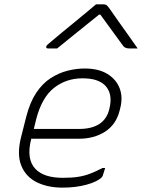

<svg xmlns="http://www.w3.org/2000/svg" viewBox="-20 -850 651 880"><path d="M368 -536Q432 -536 472.5 -511Q513 -486 528.5 -445Q544 -404 531 -354L528 -342Q512 -279 461.5 -246.5Q411 -214 340 -214H123V-213Q99 -119 144 -74Q183 -35 268 -35Q309 -35 338 -39.5Q367 -44 393 -54Q419 -64 450 -80H462Q460 -72 456.5 -62.5Q453 -53 451 -45Q450 -41 446 -37Q426 -17 376.5 -3.5Q327 10 267 10Q198 10 148 -15Q98 -40 77.5 -91Q57 -142 76 -219L100 -314Q117 -381 146 -424.5Q175 -468 212.5 -492Q250 -516 290 -526Q330 -536 368 -536ZM357 -491Q284 -491 228 -447.5Q172 -404 146 -304L135 -259H342Q459 -259 481 -350Q499 -421 461 -459Q446 -474 421 -482.5Q396 -491 357 -491ZM420 -830H456Q464 -830 469 -826Q474 -822 484 -808Q490 -799 504.5 -778.5Q519 -758 538 -731Q557 -704 576.5 -677Q596 -650 611 -628H572Q554 -628 545 -639Q535 -653 507 -691Q479 -729 440 -783H434Q369 -731 323.5 -694Q278 -657 242 -628H200Q190 -628 192 -637Q193 -641 198 -645.5Q203 -650 221 -665Q237 -679 264.5 -701.5Q292 -724 322.5 -749Q353 -774 379.5 -796Q406 -818 420 -830Z"/></svg>

Font: Recursive Mn Lnr St Lt
Style: Italic
Weight: 300
Italic angle: -15°
Monospace: yes
Version: Version 1.079;hotconv 1.0.112;makeotfexe 2.5.65598; ttfautoh